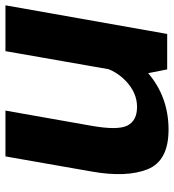

<svg xmlns="http://www.w3.org/2000/svg" viewBox="3 -651 638 704"><g transform="rotate(90 322.0 -299.0)"><path d="M-10.5 0H157.5L244 -494L224.5 -593H94.5ZM375.5 0H543.5L599 -316.5Q621.5 -443.5 590.8 -520.8Q560 -598 445.5 -598Q324.5 -598 236.5 -521.8Q148.5 -445.5 134.5 -367L209.5 -329.5Q221.5 -397.5 265.5 -440Q309.5 -482.5 362 -482.5Q412 -482.5 430.2 -447.5Q448.5 -412.5 431 -314Z"/></g></svg>

Font: Anybody
Style: Bold Italic
Weight: 700
Italic angle: -10°
Designer: Tyler Finck
Foundry: Etcetera Type Company
Version: Version 1.113;gftools[0.9.25]